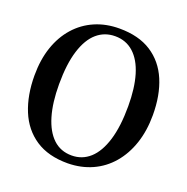

<svg xmlns="http://www.w3.org/2000/svg" viewBox="-135 -877 987 1015"><g transform="rotate(20 359.0 -370.0)"><path d="M353 11.5Q243 12 171 -35.8Q99 -83.5 64 -169Q29 -254.5 29 -365.5Q29 -454.5 53.2 -525.5Q77.5 -596.5 122.5 -647.2Q167.5 -698 229.8 -725Q292 -752 367.5 -752Q476 -752 547.2 -706Q618.5 -660 653.8 -576.8Q689 -493.5 689 -381.5Q689 -293.5 664.8 -221.5Q640.5 -149.5 596 -97.5Q551.5 -45.5 489.8 -17.5Q428 10.5 353 11.5ZM357.5 -34.5Q416.5 -34.5 459.8 -73.5Q503 -112.5 526.8 -189.8Q550.5 -267 550.5 -381.5Q550.5 -483.5 528.8 -556Q507 -628.5 464.2 -667.2Q421.5 -706 360 -706Q301 -706 257.8 -668.8Q214.5 -631.5 190.8 -556Q167 -480.5 167 -366Q167 -262.5 189 -188.2Q211 -114 253.2 -74.2Q295.5 -34.5 357.5 -34.5Z"/></g></svg>

Font: Merriweather 60pt SemiBold
Style: Regular
Weight: 600
Version: Version 2.100